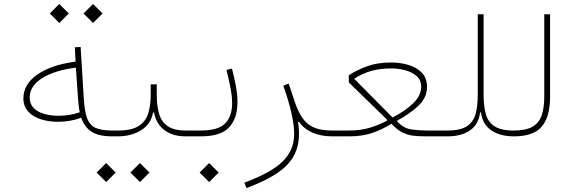

<svg xmlns="http://www.w3.org/2000/svg" viewBox="-20 -686 2880 966"><path d="M230.5 -618.2 278.3 -666 326.2 -618.2 278.3 -570.3ZM400.4 -618.2 448.2 -666 496.1 -618.2 448.2 -570.3ZM360.4 -376 356.4 -448.2 385.7 -449.7 401.4 -192.9Q405.3 -127 418.2 -91.6Q431.2 -56.2 460.9 -42.7Q490.7 -29.3 543.9 -29.3H544.4V0H543.9Q476.6 0 440.7 -23.2Q404.8 -46.4 388.7 -93.8Q334 -73.2 271 -73.2Q226.1 -73.2 186.3 -85.7Q146.5 -98.1 122.1 -124.5Q97.7 -150.9 97.7 -191.4Q97.7 -262.7 168.7 -311.5Q239.7 -360.4 360.4 -376ZM361.8 -345.7Q254.4 -332 191.9 -292.7Q129.4 -253.4 129.4 -194.8Q129.4 -162.6 149.7 -142.3Q169.9 -122.1 202.9 -112.8Q235.8 -103.5 273.4 -103.5Q330.1 -103.5 381.3 -121.1Q377.9 -136.2 376 -153.1Q374 -169.9 372.6 -189Z M768.6 -209Q768.6 -155.3 780 -114.7Q791.5 -74.2 823 -51.8Q854.5 -29.3 914.6 -29.3H961.4V0H912.6Q850.6 0 808.3 -30.5Q766.1 -61 754.9 -120.1H750Q739.3 -60.5 689.2 -30.3Q639.2 0 573.7 0H544.4Q534.7 0 534.7 -14.6Q534.7 -29.3 544.4 -29.3H573.7Q642.1 -29.3 677.5 -52Q712.9 -74.7 725.6 -115.2Q738.3 -155.8 738.3 -209V-261.7H768.6ZM466.3 182.1 514.2 134.3 562 182.1 514.2 230ZM636.2 182.1 684.1 134.3 731.9 182.1 684.1 230Z M1147 -341.3Q1159.2 -294.4 1167 -251.7Q1174.8 -209 1174.8 -172.9Q1174.8 -91.3 1133.1 -45.7Q1091.3 0 991.2 0H961.4Q951.7 0 951.7 -14.6Q951.7 -29.3 961.4 -29.3H991.2Q1077.6 -29.3 1112.8 -64.9Q1147.9 -100.6 1147.9 -167Q1147.9 -201.7 1139.6 -243.9Q1131.3 -286.1 1119.6 -334ZM984.4 182.1 1032.2 134.3 1080.1 182.1 1032.2 230Z M1405.3 -254.9 1432.6 -265.6 1461.9 -176.8Q1479 -125 1501.7 -92.3Q1524.4 -59.6 1559.8 -44.4Q1595.2 -29.3 1650.4 -29.3H1650.9V0H1650.4Q1594.2 0 1550.8 -19.3Q1507.3 -38.6 1484.4 -73.7L1479.5 -71.8Q1492.7 13.2 1469.7 73.2Q1446.8 133.3 1385.3 177.5Q1323.7 221.7 1220.2 260.3L1209.5 232.9Q1343.3 183.6 1401.6 126.7Q1460 69.8 1460 -10.7Q1460 -101.1 1405.3 -254.9Z M1948.2 -371.6Q1992.7 -371.6 2033.9 -359.6Q2075.2 -347.7 2101.8 -320.8Q2128.4 -293.9 2128.4 -248.5Q2128.4 -195.3 2085.4 -154.3Q2042.5 -113.3 1978.5 -79.1V-74.2Q2011.7 -40.5 2048.8 -34.9Q2085.9 -29.3 2126.5 -29.3H2231V0H2121.1Q2086.9 0 2058.6 -3.4Q2030.3 -6.8 2003.9 -20Q1977.5 -33.2 1949.7 -63Q1904.3 -35.2 1854.5 -17.6Q1804.7 0 1738.3 0H1650.9Q1641.1 0 1641.1 -14.6Q1641.1 -29.3 1650.9 -29.3H1733.4Q1794.4 -29.3 1840.3 -43.2Q1886.2 -57.1 1927.2 -79.1V-84L1734.9 -271.5V-307.6Q1783.2 -337.9 1833 -354.7Q1882.8 -371.6 1948.2 -371.6ZM1949.7 -341.8Q1894.5 -341.8 1850.3 -329.8Q1806.2 -317.9 1763.7 -291V-288.1L1955.1 -94.7Q2019 -127.9 2059.1 -166.7Q2099.1 -205.6 2099.1 -249.5Q2099.1 -283.7 2075.4 -304Q2051.8 -324.2 2017.3 -333Q1982.9 -341.8 1949.7 -341.8Z M2395.5 -120.1Q2388.2 -60.5 2345 -30.3Q2301.8 0 2231 0Q2225.6 0 2223.4 -4.6Q2221.2 -9.3 2221.2 -14.6Q2221.2 -20 2223.4 -24.7Q2225.6 -29.3 2231 -29.3Q2297.9 -29.3 2330.3 -51.8Q2362.8 -74.2 2373.3 -114.5Q2383.8 -154.8 2383.8 -208V-614.3H2413.1V-210.9Q2413.1 -157.2 2423.1 -116.2Q2433.1 -75.2 2465.6 -52.2Q2498 -29.3 2564.9 -29.3H2565.4V0H2564.9Q2495.6 0 2451.4 -30.5Q2407.2 -61 2400.4 -120.1Z M2565.4 -29.3Q2626.5 -29.3 2659.4 -48.6Q2692.4 -67.9 2705.3 -105.7Q2718.3 -143.6 2718.3 -199.2V-614.3H2747.6V-199.2Q2747.6 -99.6 2706.5 -49.8Q2665.5 0 2565.4 0Q2560.1 0 2557.9 -4.6Q2555.7 -9.3 2555.7 -14.6Q2555.7 -20 2557.9 -24.7Q2560.1 -29.3 2565.4 -29.3Z"/></svg>

Font: Estedad-FD Thin
Style: Regular
Weight: 100
Designer: Amin Abedi
Version: Version 7.3